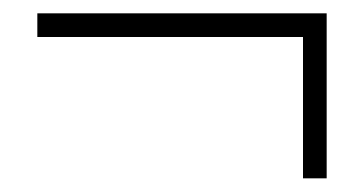

<svg xmlns="http://www.w3.org/2000/svg" viewBox="-20 -349 546 288"><path d="M470 -81.5H434.5V-293.5H36V-329H470Z"/></svg>

Font: Acari Sans Neue Light
Style: Regular
Weight: 300
Designer: Alfredo Marco Pradil (font), Cristiano Sobral (main changes)
Foundry: Hanken Design Co. (font), Cristiano Sobral (main changes)
Version: Version 2.459;March 19, 2022;FontCreator 14.0.0.2808 64-bit;